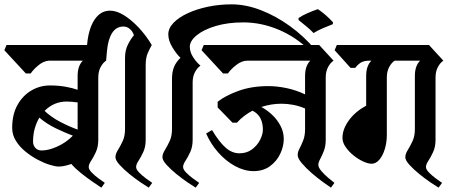

<svg xmlns="http://www.w3.org/2000/svg" viewBox="-38 -846 2087 883"><path d="M414 -203Q414 -171 403 -147Q392 -123 381 -106.5Q370 -90 370 -78Q370 -67 383.5 -53Q397 -39 414.5 -26Q432 -13 444 -5L428 17Q416 9 389.5 -9Q363 -27 335 -49.5Q307 -72 290 -92Q276 -87 261 -83.5Q246 -80 232 -80Q217 -80 191 -88Q165 -96 135.5 -111.5Q106 -127 79 -149Q52 -171 35 -198.5Q18 -226 18 -258Q18 -320 42.5 -363.5Q67 -407 106.5 -430Q146 -453 192 -453Q231 -453 264 -447Q297 -441 319 -433V-497Q319 -543 343 -567H187Q162 -565 139 -546Q116 -527 103 -508H81L-18 -615L-8 -639H384L450 -567Q435 -557 424.5 -537Q414 -517 414 -490ZM268 -379Q210 -379 167 -336Q198 -307 238 -286Q278 -265 319 -250V-375Q304 -377 291.5 -378Q279 -379 268 -379ZM154 -154Q186 -154 226.5 -172.5Q267 -191 297 -222Q260 -236 218.5 -256Q177 -276 143 -305Q130 -283 122 -255.5Q114 -228 114 -194Q114 -178 124.5 -166Q135 -154 154 -154Z M530 -724Q497 -724 478 -695Q459 -666 454 -612L450 -567L359 -601L363 -645Q370 -716 397.5 -756.5Q425 -797 468 -797Q498 -797 532 -776Q566 -755 599.5 -719.5Q633 -684 660 -639Q652 -625 642 -603Q632 -581 632 -547V-203Q632 -171 621 -147Q610 -123 599 -106.5Q588 -90 588 -78Q588 -67 601.5 -53Q615 -39 632.5 -26Q650 -13 662 -5L646 17Q634 10 609 -7Q584 -24 557.5 -45.5Q531 -67 512 -88Q493 -109 493 -123Q493 -138 504 -155.5Q515 -173 526 -196.5Q537 -220 537 -252V-580Q537 -615 550.5 -641.5Q564 -668 578 -684Q572 -702 559 -713Q546 -724 530 -724Z M792 -580Q774 -597 755 -628Q736 -659 736 -688Q736 -716 760 -741Q784 -766 825 -785Q866 -804 918 -815Q970 -826 1027 -826Q1093 -826 1162.5 -799Q1232 -772 1296 -725.5Q1360 -679 1409 -621L1390 -610Q1325 -675 1244.5 -709Q1164 -743 1081 -743Q1010 -743 954.5 -726.5Q899 -710 867 -684Q835 -658 835 -631Q835 -606 850.5 -582.5Q866 -559 884 -544Q869 -534 858.5 -514Q848 -494 848 -467V-203Q848 -171 837 -147Q826 -123 815 -106.5Q804 -90 804 -78Q804 -67 817.5 -53Q831 -39 848.5 -26Q866 -13 878 -5L862 17Q850 10 825 -7Q800 -24 773.5 -45.5Q747 -67 728 -88Q709 -109 709 -123Q709 -138 720 -155.5Q731 -173 742 -196.5Q753 -220 753 -252V-482Q753 -516 762.5 -538.5Q772 -561 792 -580Z M963 -378Q998 -406 1058.5 -428Q1119 -450 1196 -450Q1235 -450 1279 -441Q1323 -432 1365 -412V-497Q1365 -543 1389 -567H1100Q1074 -567 1049 -547.5Q1024 -528 1010 -508H988L889 -615L899 -639H1430L1496 -567Q1481 -557 1470.5 -537Q1460 -517 1460 -490V-203Q1460 -174 1451.5 -152Q1443 -130 1434.5 -114.5Q1426 -99 1426 -88Q1426 -76 1439.5 -60Q1453 -44 1470.5 -29Q1488 -14 1500 -5L1484 17Q1472 9 1447 -9Q1422 -27 1395.5 -50Q1369 -73 1350 -95.5Q1331 -118 1331 -133Q1331 -147 1339.5 -163Q1348 -179 1356.5 -200.5Q1365 -222 1365 -252V-347Q1337 -359 1309.5 -364Q1282 -369 1257 -369Q1209 -369 1164 -354Q1190 -340 1213.5 -318Q1237 -296 1252 -267.5Q1267 -239 1267 -207Q1267 -173 1251 -139Q1235 -105 1204 -82Q1173 -59 1128 -59Q1086 -59 1043.5 -82Q1001 -105 966 -144.5Q931 -184 910 -232L937 -248Q970 -193 999.5 -167Q1029 -141 1063 -141Q1097 -141 1121 -159Q1145 -177 1158 -202.5Q1171 -228 1171 -250Q1171 -279 1160 -301.5Q1149 -324 1123 -337Q1104 -327 1085.5 -313Q1067 -299 1052 -282H1031L963 -352Z M1335 -763Q1352 -775 1377.5 -786Q1403 -797 1424 -804Q1461 -779 1493 -744V-735Q1474 -728 1447.5 -716.5Q1421 -705 1404 -694Q1388 -711 1370.5 -725Q1353 -739 1335 -754Z M1870 -497Q1870 -543 1894 -567H1777Q1762 -557 1751.5 -537Q1741 -517 1741 -490V-225Q1741 -192 1732 -161.5Q1723 -131 1707 -112Q1691 -93 1671 -93Q1655 -93 1632 -103.5Q1609 -114 1587.5 -131.5Q1566 -149 1551.5 -170Q1537 -191 1537 -212Q1537 -252 1566.5 -292.5Q1596 -333 1646 -360V-497Q1646 -543 1670 -567H1661Q1635 -567 1620.5 -557.5Q1606 -548 1596 -534H1574L1501 -615L1511 -639H1935L2001 -567Q1986 -557 1975.5 -537Q1965 -517 1965 -490V-203Q1965 -171 1954 -147Q1943 -123 1932 -106.5Q1921 -90 1921 -78Q1921 -67 1934.5 -53Q1948 -39 1965.5 -26Q1983 -13 1995 -5L1979 17Q1967 10 1942 -7Q1917 -24 1890.5 -45.5Q1864 -67 1845 -88Q1826 -109 1826 -123Q1826 -138 1837 -155.5Q1848 -173 1859 -196.5Q1870 -220 1870 -252Z"/></svg>

Font: Jaini
Style: Regular
Weight: 400
Designer: Maithili Shingre, Girish Dalvi (Devanagari), Taresh Vohra (Latin)
Foundry: Ek Type
Version: Version 2.000; ttfautohint (v1.8.4.7-5d5b)